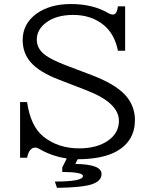

<svg xmlns="http://www.w3.org/2000/svg" viewBox="-20 -799 740 938"><path d="M78.1 -300.3H112.3Q129.4 -182.1 191.9 -131.8Q264.2 -74.2 366.2 -74.2Q454.1 -74.2 508.3 -112.3Q561 -149.4 561 -208.5Q561 -296.9 402.3 -357.9L267.1 -410.2Q170.4 -447.3 128.9 -496.1Q90.8 -540.5 90.8 -603.5Q90.8 -683.1 158.7 -732.4Q224.6 -779.3 326.7 -779.3Q432.6 -779.3 508.3 -735.4Q520.5 -728 532.2 -728Q551.3 -728 556.2 -768.1H591.3V-551.3H556.2Q540 -631.8 488.3 -675.3Q427.2 -726.1 337.4 -726.1Q254.9 -726.1 205.1 -688.5Q159.7 -654.3 159.7 -605.5Q159.7 -558.6 204.6 -527.3Q235.8 -505.4 299.3 -481L430.2 -431.2Q538.6 -389.6 588.4 -338.4Q639.2 -285.2 639.2 -212.4Q639.2 -110.8 550.3 -60.1Q481.9 -21.5 359.4 -21L348.1 2Q476.1 3.4 476.1 50.8Q476.1 85.9 427.7 101.6Q379.4 117.2 258.3 118.7L248 87.9Q385.3 87.9 385.3 61Q385.3 41.5 284.2 41V19L306.2 -24.9Q233.4 -35.6 171.4 -71.8Q160.6 -78.1 153.3 -78.1Q122.1 -78.1 112.3 -28.3H78.1Z"/></svg>

Font: BIZ UDPMincho
Style: Regular
Weight: 400
Designer: TypeBank Co., Ltd.
Foundry: Morisawa Inc.
Version: Version 1.06